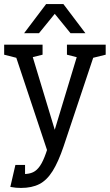

<svg xmlns="http://www.w3.org/2000/svg" viewBox="-38 -720 540 945"><path d="M193.7 19.2 20.8 -500H104.8L231.5 -81.3L358.2 -500H442.2L275.2 0ZM65.5 205Q52.5 205 40.9 204Q29.3 203 12.8 200L31.5 132Q40.7 132.8 52.8 134.8Q64.8 136.7 77.5 136.7Q105.5 136.7 124.7 127.7Q143.8 118.7 159 96.3Q174.2 74 188.5 33L199.5 0H275.2Q249.2 77 220.9 122Q192.7 167 155.8 186Q118.8 205 65.5 205ZM-17.5 -500H62.5L67.3 -429.2L-17.5 -450.8ZM83.2 -429 91.5 -500H171.5V-450.8ZM291.5 -500H371.5L376.3 -429.2L291.5 -450.8ZM393.8 -429 402.2 -500H482.2V-450.8ZM85.3 91.7V200H12.8L37.8 91.7ZM192.3 -700H274L382.3 -556.7H309ZM270.7 -700 154 -556.7H80.7L189 -700Z"/></svg>

Font: Epunda Slab Light
Style: Regular
Weight: 300
Designer: Simon Atzbach
Foundry: typofactur
Version: Version 1.102